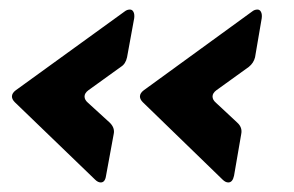

<svg xmlns="http://www.w3.org/2000/svg" viewBox="-20 -476 615 402"><path d="M202 -108Q200 -94 191 -94Q185 -94 179 -100L11 -262Q5 -268 5 -274Q5 -281 13 -287L241 -452Q246 -456 252 -456Q257 -456 259.5 -451Q262 -446 261 -438L246 -356Q243 -342 233 -336L165 -287Q157 -281 157 -274Q157 -267 164 -261L210 -219Q221 -208 218 -195ZM470 -108Q467 -94 458 -94Q452 -94 446 -100L279 -262Q273 -268 273 -274Q273 -281 281 -287L508 -452Q513 -456 519 -456Q524 -456 526.5 -451Q529 -446 528 -438L514 -356Q511 -344 501 -336L433 -287Q425 -281 425 -274Q425 -267 432 -261L477 -219Q488 -209 485 -195Z"/></svg>

Font: Open Sauce Two ExtraBold Italic
Style: Regular
Weight: 800
Italic angle: -10°
Designer: Alfredo Marco Pradil
Foundry: Creative Sauce Fz LLC
Version: Version 1.477